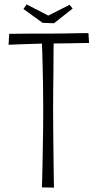

<svg xmlns="http://www.w3.org/2000/svg" viewBox="-20 -855 445 875"><path d="M171 -1Q171 -6 172 -30.5Q173 -55 173.5 -92.5Q174 -130 175 -175.5Q176 -221 176.5 -269Q177 -317 177 -362Q177 -419 176 -478Q175 -537 173.5 -586Q172 -635 171 -664.5Q170 -694 170 -694L225 -693Q225 -693 224.5 -671Q224 -649 224 -613.5Q224 -578 223.5 -533.5Q223 -489 222.5 -443.5Q222 -398 222 -357Q222 -317 222.5 -269Q223 -221 223.5 -173.5Q224 -126 224.5 -87Q225 -48 225.5 -24Q226 0 226 0ZM19 -651 22 -701Q22 -701 40 -701Q58 -701 85.5 -701.5Q113 -702 140 -702Q167 -702 185 -702Q200 -702 224 -702Q248 -702 275.5 -702.5Q303 -703 327.5 -703.5Q352 -704 367.5 -704Q383 -704 383 -704L386 -659Q386 -659 371.5 -659Q357 -659 334.5 -658.5Q312 -658 286 -657.5Q260 -657 236.5 -657Q213 -657 198 -657Q183 -657 160.5 -656Q138 -655 113.5 -654.5Q89 -654 67.5 -653Q46 -652 32.5 -651.5Q19 -651 19 -651ZM226 -749 174 -751 87 -814 101 -835 200 -784 297 -833 311 -816Z"/></svg>

Font: Truculenta ExtraLight
Style: Regular
Weight: 250
Version: Version 1.002